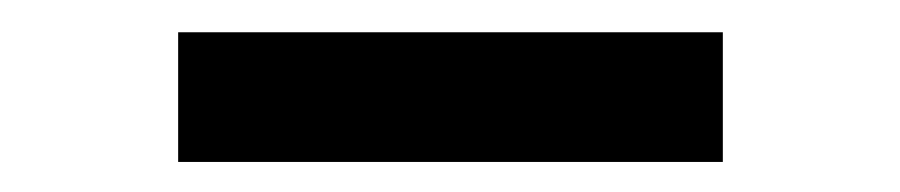

<svg xmlns="http://www.w3.org/2000/svg" viewBox="-20 -748 572 122"><path d="M439.3 -727.5V-645.1H93.2V-727.5Z"/></svg>

Font: Inter Tight
Style: Regular
Weight: 400
Designer: Rasmus Andersson
Foundry: rsms
Version: Version 3.002